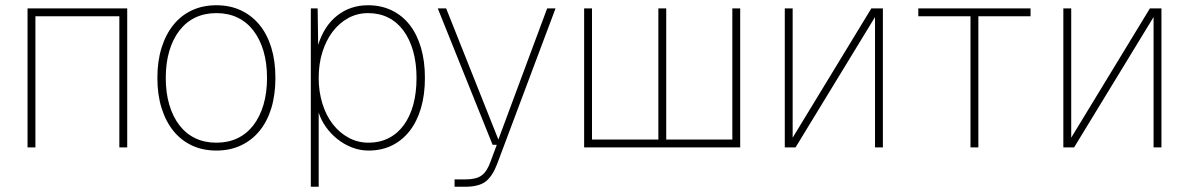

<svg xmlns="http://www.w3.org/2000/svg" viewBox="-20 -562 4533 732"><path d="M85 0V-530H465V0H435V-500H115V0Z M805 12Q753 12 711.5 -7.5Q670 -27 641 -63Q612 -99 596 -150Q580 -201 580 -265Q580 -329 596 -380Q612 -431 641 -467Q670 -503 711.5 -522.5Q753 -542 805 -542Q857 -542 898.5 -522.5Q940 -503 969.5 -467Q999 -431 1014.5 -380Q1030 -329 1030 -265Q1030 -201 1014.5 -150Q999 -99 969.5 -63Q940 -27 898.5 -7.5Q857 12 805 12ZM805 -18Q850 -18 885.5 -35Q921 -52 946 -84.5Q971 -117 984.5 -162.5Q998 -208 998 -265Q998 -322 984.5 -367.5Q971 -413 946 -445.5Q921 -478 885.5 -495Q850 -512 805 -512Q760 -512 724.5 -495Q689 -478 664 -445.5Q639 -413 625.5 -367.5Q612 -322 612 -265Q612 -208 625.5 -162.5Q639 -117 664 -84.5Q689 -52 724.5 -35Q760 -18 805 -18Z M1165 150V-530H1191L1193 -391Q1216 -464 1266 -503Q1316 -542 1383 -542Q1433 -542 1473.5 -522.5Q1514 -503 1542 -467Q1570 -431 1585 -380Q1600 -329 1600 -265Q1600 -201 1585 -150Q1570 -99 1542 -63Q1514 -27 1474.5 -7.5Q1435 12 1385 12Q1352 12 1321.5 0Q1291 -12 1266 -32Q1241 -52 1222.5 -78Q1204 -104 1195 -133V150ZM1385 -18Q1427 -18 1461 -35Q1495 -52 1519 -84.5Q1543 -117 1555.5 -162.5Q1568 -208 1568 -265Q1568 -322 1555 -367.5Q1542 -413 1518 -445.5Q1494 -478 1460 -495Q1426 -512 1383 -512Q1342 -512 1307.5 -493Q1273 -474 1248 -441Q1223 -408 1209 -363Q1195 -318 1195 -265Q1195 -213 1209 -167.5Q1223 -122 1248.5 -89Q1274 -56 1309 -37Q1344 -18 1385 -18Z M1713 150V122H1753Q1774 122 1789.5 118.5Q1805 115 1816 107Q1827 99 1835.5 85.5Q1844 72 1851 52L1874 -10H1858L1649 -530H1681L1880 -30L2066 -530H2098L1875 64Q1857 111 1831 130.5Q1805 150 1753 150Z M2207 0V-530H2237V-30H2490V-530H2520V-30H2772V-530H2802V0Z M2972 0V-530H3002V-37L3302 -530H3346V0H3316V-497L3013 0Z M3680 0V-500H3481V-530H3909V-500H3710V0Z M4034 0V-530H4064V-37L4364 -530H4408V0H4378V-497L4075 0Z"/></svg>

Font: Geist Thin
Style: Regular
Weight: 400
Designer: Basement.studio, Andrés Briganti, Mateo Zaragoza
Foundry: Basement.studio, Vercel, Andrés Briganti, Guido Ferreyra, Mateo Zaragoza
Version: Version 1.401